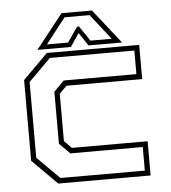

<svg xmlns="http://www.w3.org/2000/svg" viewBox="-51 -745 704 791"><g transform="rotate(-5 301.0 -349.0)"><path d="M158 0 55 -103V-437L158 -540H540V-398.5H227L196.5 -368V-172L227 -141.5H540V0ZM169 -22H518V-119.5H218.5L175 -163V-378L217.5 -421H518V-518.5H168.5L77 -427V-113.5ZM232.5 -698H358.5L470.5 -556H332L295.5 -610L259 -556H120.5ZM243.5 -680 161.5 -575H249L291.5 -637H299.5L341.5 -575H429.5L347 -680Z"/></g></svg>

Font: Tourney Thin ExtraLight
Style: Regular
Weight: 250
Version: Version 1.015